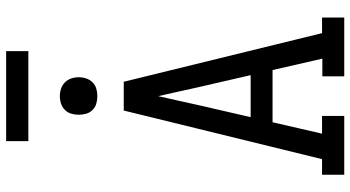

<svg xmlns="http://www.w3.org/2000/svg" viewBox="-284 -884 1167 640"><g transform="rotate(-90 300.0 -563.5)"><path d="M38 0V-74H90L192 -490L252 -735H348L510 -74H562V0H366V-73H425L387 -239H213L175 -74H234V0ZM370 -312 329 -490Q322 -523 314.5 -555.5Q307 -588 300 -620Q293 -588 285.5 -555.5Q278 -523 271 -490L230 -312ZM300 -823Q287 -823 275 -826.5Q263 -830 254 -839Q245 -848 241.5 -860Q238 -872 238 -885Q238 -898 241.5 -910Q245 -922 254 -931Q263 -940 275 -944Q287 -948 300 -948Q313 -948 325 -944Q337 -940 346 -931Q355 -922 359 -910Q363 -898 363 -885Q363 -872 359 -860Q355 -848 346 -839Q337 -830 325 -826.5Q313 -823 300 -823ZM150 -1053V-1127H450V-1053Z"/></g></svg>

Font: Iosevka Slab Extended
Style: Regular
Weight: 400
Width: 7
Monospace: yes
Designer: Belleve Invis
Foundry: Belleve Invis
Version: Version 11.1.1; ttfautohint (v1.8.3)